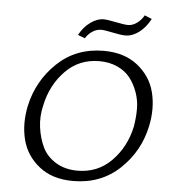

<svg xmlns="http://www.w3.org/2000/svg" viewBox="-58 -914 862 972"><g transform="rotate(5 373.0 -427.5)"><path d="M346 -719 310 -733Q332 -774 366 -798.5Q400 -823 433 -823Q451 -823 495 -814Q539 -805 558 -805Q581 -805 603 -821Q625 -837 638 -861L675 -846Q652 -802 618 -776.5Q584 -751 549 -751Q526 -751 484.5 -760Q443 -769 425 -769Q402 -769 380.5 -755Q359 -741 346 -719ZM349 6Q244 6 177 -47Q110 -100 89.5 -180Q69 -260 88 -352Q116 -482 211.5 -573Q307 -664 448 -664Q553 -664 620.5 -610Q688 -556 708 -476Q728 -396 709 -305Q682 -175 586 -84.5Q490 6 349 6ZM367 -48Q470 -48 540 -119.5Q610 -191 632 -295Q640 -341 640 -385.5Q640 -430 625 -471Q610 -512 586 -542.5Q562 -573 521.5 -591.5Q481 -610 430 -610Q327 -610 257.5 -538.5Q188 -467 166 -363Q152 -306 159.5 -250Q167 -194 189 -149Q211 -104 257.5 -76Q304 -48 367 -48Z"/></g></svg>

Font: EauTestInfant
Style: Italic
Weight: 400
Italic angle: -12°
Designer: Christian Thalmann (Catharsis Fonts)
Version: Version 0.001;PS 000.001;hotconv 1.0.88;makeotf.lib2.5.64775